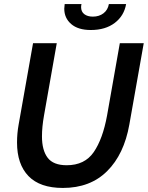

<svg xmlns="http://www.w3.org/2000/svg" viewBox="-20 -913 729 947"><path d="M64 -210Q64 -255 72 -299L143 -700H260L197 -343Q187 -287 187 -240Q187 -172 215 -135Q243 -98 309 -98Q398 -98 442.5 -163Q487 -228 508 -343L571 -700H689L618 -299Q592 -152 508.5 -69Q425 14 290 14Q177 14 120.5 -44.5Q64 -103 64 -210ZM297 -870Q297 -877 299 -893H382Q380 -885 380 -878Q380 -855 396 -843Q412 -831 438 -831Q469 -831 490.5 -847.5Q512 -864 517 -893H602Q592 -835 546 -800Q500 -765 428 -765Q365 -765 331 -794.5Q297 -824 297 -870Z"/></svg>

Font: Cabin SemiBold
Style: Italic
Weight: 600
Italic angle: -7°
Designer: Pablo Impallari
Foundry: Pablo Impallari. http://www.impallari.com Igino Marini. http://www.ikern.com
Version: Version 2.200